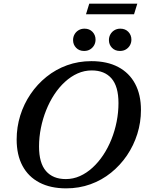

<svg xmlns="http://www.w3.org/2000/svg" viewBox="-20 -1023 794 1055"><path d="M194.5 -218Q194.5 -127 232.8 -83Q271 -39 341.5 -39Q382 -39 419 -55.5Q456 -72 488.5 -101.8Q521 -131.5 547.2 -171Q573.5 -210.5 592.2 -257.2Q611 -304 621 -354.8Q631 -405.5 631 -456.5Q631 -548 592.8 -592Q554.5 -636 484 -636Q443.5 -636 406.5 -619.5Q369.5 -603 337 -573.2Q304.5 -543.5 278.5 -504Q252.5 -464.5 233.8 -417.8Q215 -371 204.8 -320.2Q194.5 -269.5 194.5 -218ZM754.5 -418.5Q754.5 -350.5 734.5 -287Q714.5 -223.5 677.8 -169.2Q641 -115 590.2 -74Q539.5 -33 477 -10.5Q414.5 12 343.5 12Q257.5 12 196.5 -20Q135.5 -52 103.5 -112Q71.5 -172 71.5 -256.5Q71.5 -324.5 91.2 -388Q111 -451.5 147.8 -505.8Q184.5 -560 235.5 -601Q286.5 -642 348.8 -664.5Q411 -687 482 -687Q568.5 -687 629.2 -655Q690 -623 722.2 -563Q754.5 -503 754.5 -418.5ZM442 -743Q415 -743 398.2 -760.5Q381.5 -778 381.5 -802.5Q381.5 -820 389.5 -834.2Q397.5 -848.5 411.8 -857Q426 -865.5 444.5 -865.5Q471.5 -865.5 488.2 -848Q505 -830.5 505 -805.5Q505 -788 497 -774Q489 -760 475 -751.5Q461 -743 442 -743ZM639 -743Q612 -743 595.2 -760.5Q578.5 -778 578.5 -802.5Q578.5 -820 586.5 -834.2Q594.5 -848.5 608.8 -857Q623 -865.5 641 -865.5Q668.5 -865.5 685.2 -848Q702 -830.5 702 -805.5Q702 -788 694 -774Q686 -760 672 -751.5Q658 -743 639 -743ZM452.5 -944.5 470.5 -1003H734.5L716.5 -944.5Z"/></svg>

Font: Newsreader 24pt SemiBold
Style: Italic
Weight: 600
Italic angle: -17°
Designer: Hugues Gentile
Foundry: Production Type
Version: Version 1.003